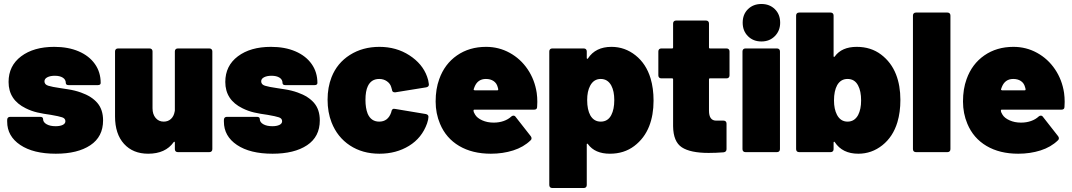

<svg xmlns="http://www.w3.org/2000/svg" viewBox="-20 -763 5378 963"><path d="M16 -153V-162Q16 -169 20 -173Q24 -177 31 -177H181Q196 -177 196 -166Q196 -150 213.5 -140Q231 -130 259 -130Q281 -130 294.5 -136.5Q308 -143 308 -155Q308 -169 292 -174.5Q276 -180 235 -187Q197 -192 167 -199Q137 -206 109 -220Q23 -262 23 -352Q23 -433 86 -480.5Q149 -528 252 -528Q322 -528 374.5 -505.5Q427 -483 456 -442Q485 -401 485 -347Q485 -336 470 -336H325Q310 -336 310 -347Q310 -364 295 -373.5Q280 -383 255 -383Q232 -383 217.5 -375.5Q203 -368 203 -355Q203 -339 222 -333Q241 -327 283 -321Q288 -320 321.5 -315Q355 -310 386 -299Q440 -280 468.5 -246.5Q497 -213 497 -159Q497 -77 433 -34.5Q369 8 260 8Q147 8 81.5 -36Q16 -80 16 -153Z M872 -520H1030Q1037 -520 1041 -516Q1045 -512 1045 -505V-15Q1045 -8 1041 -4Q1037 0 1030 0H872Q865 0 861 -4Q857 -8 857 -15V-48Q857 -51 855 -52Q853 -53 851 -50Q810 8 723 8Q647 8 602 -41.5Q557 -91 557 -179V-505Q557 -512 561 -516Q565 -520 572 -520H730Q737 -520 741 -516Q745 -512 745 -505V-220Q745 -190 760.5 -171.5Q776 -153 801 -153Q823 -153 837.5 -166.5Q852 -180 856 -203Q857 -205 857 -209V-505Q857 -512 861 -516Q865 -520 872 -520Z M1103 -153V-162Q1103 -169 1107 -173Q1111 -177 1118 -177H1268Q1283 -177 1283 -166Q1283 -150 1300.5 -140Q1318 -130 1346 -130Q1368 -130 1381.5 -136.5Q1395 -143 1395 -155Q1395 -169 1379 -174.5Q1363 -180 1322 -187Q1284 -192 1254 -199Q1224 -206 1196 -220Q1110 -262 1110 -352Q1110 -433 1173 -480.5Q1236 -528 1339 -528Q1409 -528 1461.5 -505.5Q1514 -483 1543 -442Q1572 -401 1572 -347Q1572 -336 1557 -336H1412Q1397 -336 1397 -347Q1397 -364 1382 -373.5Q1367 -383 1342 -383Q1319 -383 1304.5 -375.5Q1290 -368 1290 -355Q1290 -339 1309 -333Q1328 -327 1370 -321Q1375 -320 1408.5 -315Q1442 -310 1473 -299Q1527 -280 1555.5 -246.5Q1584 -213 1584 -159Q1584 -77 1520 -34.5Q1456 8 1347 8Q1234 8 1168.5 -36Q1103 -80 1103 -153Z M1643 -149Q1623 -200 1623 -263Q1623 -325 1643 -376Q1671 -447 1735 -487.5Q1799 -528 1883 -528Q1968 -528 2033.5 -485.5Q2099 -443 2122 -379Q2129 -361 2131 -341V-338Q2131 -328 2118 -325L1963 -300H1960Q1947 -300 1946 -313L1942 -327Q1937 -344 1920.5 -355.5Q1904 -367 1882 -367Q1842 -367 1825 -331Q1813 -306 1813 -262Q1813 -221 1824 -193Q1841 -153 1882 -153Q1926 -153 1942 -199L1943 -203Q1946 -220 1960 -217L2116 -191Q2129 -188 2129 -177Q2129 -165 2122 -144Q2096 -71 2031.5 -31.5Q1967 8 1883 8Q1798 8 1735 -33.5Q1672 -75 1643 -149Z M2675 -252Q2675 -236 2674 -227Q2674 -213 2659 -213H2359Q2355 -213 2355 -209Q2355 -200 2363 -188Q2373 -171 2398.5 -159.5Q2424 -148 2456 -148Q2483 -148 2506 -156Q2529 -164 2545 -179Q2550 -183 2555 -183Q2562 -183 2566 -177L2642 -80Q2646 -75 2646 -69Q2646 -63 2641 -59Q2606 -25 2554 -8.5Q2502 8 2442 8Q2349 8 2283 -31Q2217 -70 2187 -142Q2165 -194 2165 -254Q2165 -317 2183 -366Q2210 -442 2272 -485Q2334 -528 2418 -528Q2482 -528 2536.5 -498Q2591 -468 2626.5 -415.5Q2662 -363 2672 -297Q2675 -275 2675 -252ZM2360 -327 2356 -316Q2355 -313 2357 -311.5Q2359 -310 2361 -310H2475Q2479 -310 2479 -314Q2479 -318 2476 -327Q2471 -346 2455.5 -356.5Q2440 -367 2417 -367Q2376 -367 2360 -327Z M3258 -258Q3258 -186 3236 -130Q3212 -69 3161 -30.5Q3110 8 3039 8Q2964 8 2929 -40Q2927 -43 2925 -42.5Q2923 -42 2923 -39V165Q2923 172 2919 176Q2915 180 2908 180H2750Q2743 180 2739 176Q2735 172 2735 165V-505Q2735 -512 2739 -516Q2743 -520 2750 -520H2908Q2915 -520 2919 -516Q2923 -512 2923 -505V-472Q2923 -469 2925 -468Q2927 -467 2929 -470Q2967 -528 3047 -528Q3114 -528 3167.5 -485.5Q3221 -443 3243 -370Q3258 -320 3258 -258ZM3061 -261Q3061 -306 3046 -334Q3028 -367 2993 -367Q2958 -367 2940 -333Q2925 -305 2925 -261Q2925 -213 2941 -184Q2959 -153 2993 -153Q3029 -153 3046 -186Q3061 -215 3061 -261Z M3624 -370H3541Q3536 -370 3536 -365V-208Q3536 -158 3572 -158H3609Q3616 -158 3620 -154Q3624 -150 3624 -143V-15Q3624 -1 3609 1Q3570 4 3534 4Q3443 4 3400 -24Q3357 -52 3356 -130V-365Q3356 -370 3351 -370H3297Q3290 -370 3286 -374Q3282 -378 3282 -385V-505Q3282 -512 3286 -516Q3290 -520 3297 -520H3351Q3356 -520 3356 -525V-645Q3356 -652 3360 -656Q3364 -660 3371 -660H3521Q3528 -660 3532 -656Q3536 -652 3536 -645V-525Q3536 -520 3541 -520H3624Q3631 -520 3635 -516Q3639 -512 3639 -505V-385Q3639 -378 3635 -374Q3631 -370 3624 -370Z M3705 -649Q3705 -691 3731.5 -717Q3758 -743 3799 -743Q3840 -743 3866.5 -717Q3893 -691 3893 -649Q3893 -609 3866.5 -582Q3840 -555 3799 -555Q3758 -555 3731.5 -581.5Q3705 -608 3705 -649ZM3719 -520H3877Q3884 -520 3888 -516Q3892 -512 3892 -505V-15Q3892 -8 3888 -4Q3884 0 3877 0H3719Q3712 0 3708 -4Q3704 -8 3704 -15V-505Q3704 -512 3708 -516Q3712 -520 3719 -520Z M4496 -262Q4496 -200 4481 -150Q4459 -77 4405.5 -34.5Q4352 8 4285 8Q4205 8 4167 -50Q4165 -53 4163 -52Q4161 -51 4161 -48V-15Q4161 -8 4157 -4Q4153 0 4146 0H3988Q3981 0 3977 -4Q3973 -8 3973 -15V-685Q3973 -692 3977 -696Q3981 -700 3988 -700H4146Q4153 -700 4157 -696Q4161 -692 4161 -685V-481Q4161 -478 4163 -477.5Q4165 -477 4167 -480Q4202 -528 4277 -528Q4348 -528 4399 -489.5Q4450 -451 4474 -390Q4496 -334 4496 -262ZM4299 -259Q4299 -306 4284 -334Q4267 -367 4231 -367Q4197 -367 4179 -336Q4163 -307 4163 -259Q4163 -216 4178 -187Q4196 -153 4231 -153Q4266 -153 4284 -186Q4299 -215 4299 -259Z M4574 -700H4732Q4739 -700 4743 -696Q4747 -692 4747 -685V-15Q4747 -8 4743 -4Q4739 0 4732 0H4574Q4567 0 4563 -4Q4559 -8 4559 -15V-685Q4559 -692 4563 -696Q4567 -700 4574 -700Z M5320 -252Q5320 -236 5319 -227Q5319 -213 5304 -213H5004Q5000 -213 5000 -209Q5000 -200 5008 -188Q5018 -171 5043.5 -159.5Q5069 -148 5101 -148Q5128 -148 5151 -156Q5174 -164 5190 -179Q5195 -183 5200 -183Q5207 -183 5211 -177L5287 -80Q5291 -75 5291 -69Q5291 -63 5286 -59Q5251 -25 5199 -8.5Q5147 8 5087 8Q4994 8 4928 -31Q4862 -70 4832 -142Q4810 -194 4810 -254Q4810 -317 4828 -366Q4855 -442 4917 -485Q4979 -528 5063 -528Q5127 -528 5181.5 -498Q5236 -468 5271.5 -415.5Q5307 -363 5317 -297Q5320 -275 5320 -252ZM5005 -327 5001 -316Q5000 -313 5002 -311.5Q5004 -310 5006 -310H5120Q5124 -310 5124 -314Q5124 -318 5121 -327Q5116 -346 5100.5 -356.5Q5085 -367 5062 -367Q5021 -367 5005 -327Z"/></svg>

Font: Barlow Black
Style: Regular
Weight: 900
Designer: Jeremy Tribby
Foundry: Tribby Type
Version: Version 1.422